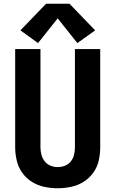

<svg xmlns="http://www.w3.org/2000/svg" viewBox="-20 -997 616 1025"><path d="M288 8Q324 8 359.5 0.5Q395 -7 425.5 -26Q456 -45 477.5 -74.5Q499 -104 507 -139.5Q515 -175 515 -210V-735H380V-210Q380 -191 375.5 -171.5Q371 -152 358.5 -136Q346 -120 327 -112.5Q308 -105 288 -105Q268 -105 249.5 -112.5Q231 -120 218.5 -136Q206 -152 201 -171.5Q196 -191 196 -210V-735H61V-210Q61 -175 69.5 -139.5Q78 -104 99 -74.5Q120 -45 150.5 -26Q181 -7 216.5 0.5Q252 8 288 8ZM183 -767 288 -899 393 -767 488 -835 351 -977H226L89 -835Z"/></svg>

Font: Iosevka Sparkle Extrabold
Style: Regular
Weight: 800
Designer: Belleve Invis
Foundry: Belleve Invis
Version: Version 4.5.0; ttfautohint (v1.8.3)